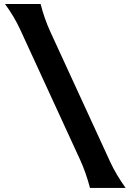

<svg xmlns="http://www.w3.org/2000/svg" viewBox="-20 -845 648 953"><path d="M603.5 87.9Q603.5 87.9 426.8 87.9Q405.8 9.3 377.9 -51.3L80.1 -698.7Q50.3 -763.2 4.9 -825.2H181.6Q199.7 -752.9 230.5 -686L528.3 -38.6Q555.7 20.5 603.5 87.9Z"/></svg>

Font: Classica
Style: Bold
Weight: 700
Designer: Wojciech Kalinowski "wmk69" (wmk69@o2.pl)
Foundry: Wojciech Kalinowski "wmk69" (wmk69@o2.pl)
Version: Version 2.1.1; 2021-05-14